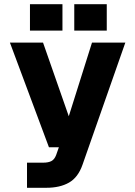

<svg xmlns="http://www.w3.org/2000/svg" viewBox="-20 -740 640 910"><path d="M108 150V31H184Q209 31 223.5 23.5Q238 16 246 -5L259 -42H212L27 -538H184L306 -189L416 -538H574L371 41Q350 101 307 125.5Q264 150 200 150ZM122 -595V-720H276V-595ZM332 -595V-720H486V-595Z"/></svg>

Font: Geist Mono ExtraBold
Style: Regular
Weight: 800
Monospace: yes
Designer: Basement.studio, Andrés Briganti, Mateo Zaragoza
Foundry: Basement.studio, Vercel, Andrés Briganti, Guido Ferreyra, Mateo Zaragoza
Version: Version 1.500; ttfautohint (v1.8.4.7-5d5b)